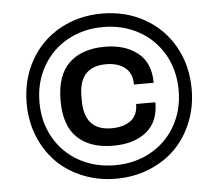

<svg xmlns="http://www.w3.org/2000/svg" viewBox="-51 -756 937 824"><g transform="rotate(-5 417.5 -343.5)"><path d="M62 -342.8Q62 -444.3 107.4 -525.9Q152.8 -607.4 234.1 -653.3Q315.4 -699.2 417 -699.2Q518.6 -699.2 600.1 -653.3Q681.6 -607.4 727.3 -525.9Q772.9 -444.3 772.9 -342.8Q772.9 -266.6 746.1 -200.4Q719.2 -134.3 672.4 -87.6Q625.5 -41 559.3 -14.4Q493.2 12.2 417 12.2Q340.8 12.2 274.9 -14.4Q209 -41 162.1 -87.9Q115.2 -134.8 88.6 -200.7Q62 -266.6 62 -342.8ZM716.8 -342.8Q716.8 -428.2 678.2 -496.3Q639.6 -564.5 571.3 -602.8Q502.9 -641.1 417 -641.1Q331.1 -641.1 262.7 -602.8Q194.3 -564.5 155.8 -496.3Q117.2 -428.2 117.2 -342.8Q117.2 -257.8 155.8 -189.9Q194.3 -122.1 262.7 -84Q331.1 -45.9 417 -45.9Q502.9 -45.9 571.3 -84Q639.6 -122.1 678.2 -189.9Q716.8 -257.8 716.8 -342.8ZM417 -129.9Q317.4 -129.9 262.7 -182.1Q208 -234.4 208 -342.8Q208 -450.7 262.7 -503.4Q317.4 -556.2 417 -556.2Q504.4 -556.2 558.6 -512.9Q612.8 -469.7 612.8 -383.8H527.8Q527.8 -432.6 497.1 -456.8Q466.3 -481 416 -481Q298.8 -481 298.8 -353V-335Q298.8 -205.1 416 -205.1Q467.8 -205.1 498.8 -228.3Q529.8 -251.5 529.8 -299.8H612.8Q612.8 -214.8 559.3 -172.4Q505.9 -129.9 417 -129.9Z"/></g></svg>

Font: Archivo Expanded SemiBold
Style: Regular
Weight: 600
Width: 7
Designer: Hector Gatti
Foundry: Omnibus-Type
Version: Version 2.001